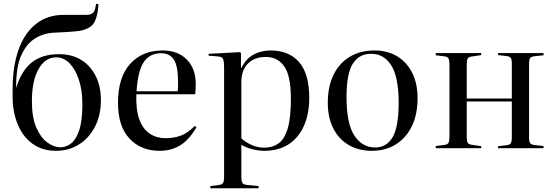

<svg xmlns="http://www.w3.org/2000/svg" viewBox="-20 -799 2995 1035"><path d="M284 14Q221 14 176 -11Q131 -36 103 -77.5Q75 -119 61.5 -170Q48 -221 48 -273V-318Q48 -441 80 -531Q112 -621 174 -670Q236 -719 324 -719H445Q466 -719 476.5 -726Q487 -733 491 -746Q493 -753 495 -761Q497 -769 498 -779L511 -776Q507 -718 491.5 -684Q476 -650 425 -636Q411 -632 376 -629Q341 -626 274 -623Q217 -621 170 -592.5Q123 -564 95 -501.5Q67 -439 67 -334V-324Q93 -414 149 -460.5Q205 -507 298 -507Q368 -507 418.5 -475.5Q469 -444 496.5 -388Q524 -332 524 -260Q524 -177 491.5 -115Q459 -53 404.5 -19.5Q350 14 284 14ZM305 -5Q337 -5 364 -26.5Q391 -48 407.5 -98.5Q424 -149 424 -237Q424 -313 405 -369.5Q386 -426 354.5 -458Q323 -490 283 -490Q224 -490 188 -427Q152 -364 152 -253Q152 -164 176.5 -109.5Q201 -55 236.5 -30Q272 -5 305 -5Z M840 14Q740 14 678 -52Q616 -118 616 -245Q616 -382 681.5 -454.5Q747 -527 856 -527Q939 -527 987 -478Q1035 -429 1035 -348Q1035 -332 1034.5 -318.5Q1034 -305 1032 -291H715Q712 -206 731.5 -154Q751 -102 788 -78Q825 -54 872 -54Q915 -54 952.5 -67Q990 -80 1030 -120L1039 -113Q999 -44 950.5 -15Q902 14 840 14ZM716 -307H938Q939 -316 939.5 -327.5Q940 -339 940 -352Q940 -443 917.5 -477.5Q895 -512 847 -512Q789 -512 756.5 -466.5Q724 -421 716 -307Z M1114 216V204L1161 198Q1176 196 1182 188Q1188 180 1188 152V-433Q1188 -471 1181.5 -482.5Q1175 -494 1153 -495L1104 -499L1105 -509L1274 -518L1279 -513V-433H1281Q1308 -485 1349 -506Q1390 -527 1439 -527Q1537 -527 1592 -464.5Q1647 -402 1647 -271Q1647 -186 1619 -122Q1591 -58 1537 -22Q1483 14 1403 14Q1374 14 1339 5Q1304 -4 1281 -19V152Q1281 177 1286.5 186.5Q1292 196 1313 198L1374 204V216ZM1405 -3Q1449 -3 1481 -25.5Q1513 -48 1530.5 -105Q1548 -162 1548 -266Q1548 -391 1512 -441.5Q1476 -492 1414 -492Q1351 -492 1316 -456Q1281 -420 1281 -355V-53Q1301 -34 1334.5 -18.5Q1368 -3 1405 -3Z M1985 14Q1913 14 1859.5 -17.5Q1806 -49 1776.5 -107Q1747 -165 1747 -245Q1747 -333 1778 -396Q1809 -459 1865.5 -493Q1922 -527 1999 -527Q2069 -527 2121 -495.5Q2173 -464 2202 -406.5Q2231 -349 2231 -270Q2231 -183 2200.5 -119.5Q2170 -56 2114.5 -21Q2059 14 1985 14ZM2002 -4Q2064 -4 2096.5 -59.5Q2129 -115 2129 -245Q2129 -383 2089.5 -446Q2050 -509 1980 -509Q1916 -509 1882 -456Q1848 -403 1848 -274Q1848 -132 1890.5 -68Q1933 -4 2002 -4Z M2329 0V-12L2377 -18Q2393 -20 2398 -30Q2403 -40 2403 -66V-447Q2403 -473 2398 -483Q2393 -493 2377 -495L2329 -501V-513H2574V-502L2521 -494Q2506 -492 2501 -483Q2496 -474 2496 -451V-268H2739V-455Q2739 -478 2733.5 -486.5Q2728 -495 2709 -497L2665 -502V-513H2910V-501L2863 -496Q2844 -494 2838 -486Q2832 -478 2832 -455V-58Q2832 -36 2838 -27.5Q2844 -19 2863 -17L2910 -12V0H2665V-11L2709 -16Q2728 -18 2733.5 -27Q2739 -36 2739 -58V-252H2496V-62Q2496 -39 2501 -30Q2506 -21 2521 -19L2574 -11V0Z"/></svg>

Font: Literata 72pt
Style: Regular
Weight: 400
Designer: Latin by Veronika Burian and Jose Scaglione. Greek by Irene Vlachou. Cyrillic by Vera Evstafieva.
Foundry: TypeTogether
Version: Version 3.002